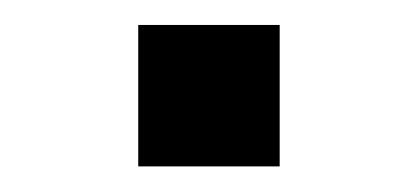

<svg xmlns="http://www.w3.org/2000/svg" viewBox="-20 -130 326 150"><path d="M88 0V-110.5H198.5V0Z"/></svg>

Font: Manrope ExtraLight SemiBold
Style: Regular
Weight: 600
Version: Version 4.504